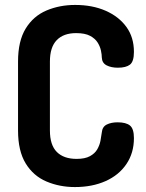

<svg xmlns="http://www.w3.org/2000/svg" viewBox="-20 -751 591 777"><path d="M283 6Q221 6 168 -16.5Q115 -39 84 -89.5Q53 -140 53 -223V-502Q53 -585 84 -635.5Q115 -686 168 -708.5Q221 -731 284 -731Q354 -731 407.5 -707.5Q461 -684 491.5 -642Q522 -600 522 -541Q522 -502 506 -489.5Q490 -477 457 -477Q430 -477 411.5 -486.5Q393 -496 392 -518Q392 -530 388.5 -546.5Q385 -563 375 -579Q365 -595 344.5 -606Q324 -617 288 -617Q237 -617 209.5 -588.5Q182 -560 182 -502V-223Q182 -164 210 -136Q238 -108 290 -108Q324 -108 344 -119Q364 -130 373.5 -146.5Q383 -163 386.5 -181Q390 -199 392 -215Q394 -238 412 -247Q430 -256 456 -256Q490 -256 506 -243Q522 -230 522 -192Q522 -132 491.5 -87Q461 -42 407 -18Q353 6 283 6Z"/></svg>

Font: Dosis ExtraLight
Style: Bold
Weight: 700
Version: Version 3.001; ttfautohint (v1.8.2)